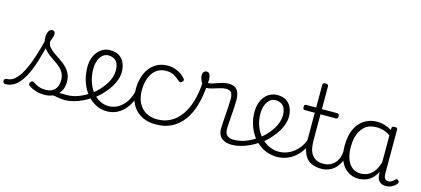

<svg xmlns="http://www.w3.org/2000/svg" viewBox="-143 -1214 3767 1717"><g transform="rotate(15 1740.0 -355.5)"><path d="M-59 17Q-72 17 -78 9.5Q-84 2 -84 -7Q-84 -16 -78 -23.5Q-72 -31 -60 -31Q-21 -31 12.5 -59.5Q46 -88 76.5 -144.5Q107 -201 135.5 -286Q164 -371 191 -483L226 -474Q199 -350 170 -258Q141 -166 106.5 -105Q72 -44 31 -13.5Q-10 17 -59 17ZM298 19Q256 19 218 7Q180 -5 151 -27Q145 -33 144.5 -41.5Q144 -50 152 -59Q159 -68 166.5 -69.5Q174 -71 183 -65Q211 -45 238.5 -36Q266 -27 303 -27Q354 -27 383.5 -58.5Q413 -90 413 -144Q413 -186 396 -215.5Q379 -245 352 -266.5Q325 -288 295 -307.5Q265 -327 238 -350.5Q211 -374 194 -406Q177 -438 177 -485Q177 -511 187.5 -534.5Q198 -558 222 -558Q235 -558 242 -550.5Q249 -543 249 -530Q249 -519 243.5 -499.5Q238 -480 228 -456Q229 -427 247 -404.5Q265 -382 292 -363.5Q319 -345 349 -325Q379 -305 406 -280.5Q433 -256 450 -223Q467 -190 467 -144Q467 -71 421 -26Q375 19 298 19ZM487 17Q454 17 427.5 11.5Q401 6 376 3.5Q351 1 322 12L343 -11Q380 -25 405.5 -29Q431 -33 451.5 -32Q472 -31 493 -31Q502 -31 506 -23.5Q510 -16 508.5 -7Q507 2 501.5 9.5Q496 17 487 17Z M488 17Q475 17 469.5 9.5Q464 2 465.5 -7Q467 -16 474.5 -23.5Q482 -31 494 -31Q550 -31 604 -52Q658 -73 702 -105Q710 -110 716.5 -107Q723 -104 727.5 -96.5Q732 -89 732 -80.5Q732 -72 725 -67Q691 -43 651 -24Q611 -5 569.5 6Q528 17 488 17Z M705 -106Q728 -122 748.5 -140.5Q769 -159 786 -180Q810 -207 827 -236.5Q844 -266 853.5 -295.5Q863 -325 863 -355Q863 -414 837 -442Q811 -470 765 -470Q755 -470 749.5 -477.5Q744 -485 745 -494.5Q746 -504 752 -511.5Q758 -519 769 -519Q822 -519 855 -496.5Q888 -474 903 -437Q918 -400 918 -358Q918 -324 906.5 -288.5Q895 -253 874 -218.5Q853 -184 824 -152Q805 -129 781.5 -108Q758 -87 733 -69Z M879 17Q832 17 791.5 0Q751 -17 717.5 -48Q684 -79 659.5 -121.5Q635 -164 622 -214.5Q609 -265 609 -321Q609 -364 620.5 -400.5Q632 -437 654 -463.5Q676 -490 705 -504.5Q734 -519 769 -519Q780 -519 785 -511.5Q790 -504 789 -494.5Q788 -485 782 -477.5Q776 -470 765 -470Q743 -470 725 -459.5Q707 -449 693.5 -429.5Q680 -410 672 -383Q664 -356 664 -323Q664 -257 681.5 -203.5Q699 -150 729.5 -111.5Q760 -73 799 -52.5Q838 -32 880 -32Q928 -32 968 -55Q1008 -78 1036.5 -119Q1065 -160 1080 -216Q1082 -224 1091 -225.5Q1100 -227 1107.5 -222.5Q1115 -218 1113 -208Q1102 -156 1080 -114.5Q1058 -73 1027 -43.5Q996 -14 958.5 1.5Q921 17 879 17Z M1332 17Q1214 17 1146 -52Q1078 -121 1078 -243Q1078 -303 1093.5 -353.5Q1109 -404 1138 -441Q1167 -478 1208.5 -498.5Q1250 -519 1303 -519Q1349 -519 1393 -499Q1437 -479 1468 -442Q1473 -435 1472.5 -428.5Q1472 -422 1463 -413Q1454 -404 1446 -404Q1438 -404 1432 -410Q1402 -437 1373.5 -453.5Q1345 -470 1300 -470Q1262 -470 1231 -455Q1200 -440 1178.5 -410.5Q1157 -381 1145 -339.5Q1133 -298 1133 -245Q1133 -179 1157.5 -130.5Q1182 -82 1226.5 -56Q1271 -30 1333 -30Q1343 -30 1349 -23Q1355 -16 1355 -6.5Q1355 3 1349.5 10Q1344 17 1332 17Z M1332 17Q1320 17 1314 10Q1308 3 1308 -6.5Q1308 -16 1314 -23Q1320 -30 1333 -30Q1399 -30 1453.5 -59Q1508 -88 1548 -143.5Q1588 -199 1611.5 -277.5Q1635 -356 1640 -455Q1640 -464 1647.5 -469Q1655 -474 1664 -474Q1673 -474 1680 -469Q1687 -464 1686 -455Q1680 -344 1655 -256.5Q1630 -169 1585 -108Q1540 -47 1477 -15Q1414 17 1332 17Z M2033 17Q2008 17 1985 11Q1962 5 1944 -8.5Q1926 -22 1916 -44Q1906 -66 1906 -97Q1906 -124 1908.5 -159Q1911 -194 1913.5 -232.5Q1916 -271 1918.5 -307Q1921 -343 1921 -374Q1921 -419 1905.5 -436.5Q1890 -454 1859 -454Q1834 -454 1801.5 -444Q1769 -434 1737 -424.5Q1705 -415 1679 -415Q1663 -415 1648.5 -431.5Q1634 -448 1624.5 -471.5Q1615 -495 1615 -514Q1615 -527 1619 -536.5Q1623 -546 1631.5 -552Q1640 -558 1651 -558Q1671 -558 1680 -540Q1689 -522 1689 -497Q1689 -488 1688.5 -479Q1688 -470 1687 -462Q1704 -461 1724.5 -467Q1745 -473 1768.5 -482Q1792 -491 1817 -497.5Q1842 -504 1868 -504Q1904 -504 1927 -491Q1950 -478 1961.5 -449.5Q1973 -421 1973 -376Q1973 -345 1970.5 -308.5Q1968 -272 1965.5 -235Q1963 -198 1960.5 -165Q1958 -132 1958 -108Q1958 -68 1979 -49.5Q2000 -31 2039 -31Q2050 -31 2055 -23.5Q2060 -16 2059.5 -7Q2059 2 2052.5 9.5Q2046 17 2033 17Z M2035 17Q2022 17 2016.5 9.5Q2011 2 2012.5 -7Q2014 -16 2021.5 -23.5Q2029 -31 2041 -31Q2097 -31 2151 -52Q2205 -73 2249 -105Q2257 -110 2263.5 -107Q2270 -104 2274.5 -96.5Q2279 -89 2279 -80.5Q2279 -72 2272 -67Q2238 -43 2198 -24Q2158 -5 2116.5 6Q2075 17 2035 17Z M2252 -106Q2275 -122 2295.5 -140.5Q2316 -159 2333 -180Q2357 -207 2374 -236.5Q2391 -266 2400.5 -295.5Q2410 -325 2410 -355Q2410 -414 2384 -442Q2358 -470 2312 -470Q2302 -470 2296.5 -477.5Q2291 -485 2292 -494.5Q2293 -504 2299 -511.5Q2305 -519 2316 -519Q2369 -519 2402 -496.5Q2435 -474 2450 -437Q2465 -400 2465 -358Q2465 -324 2453.5 -288.5Q2442 -253 2421 -218.5Q2400 -184 2371 -152Q2352 -129 2328.5 -108Q2305 -87 2280 -69Z M2453 17Q2402 17 2357 0Q2312 -17 2275 -48Q2238 -79 2211.5 -121.5Q2185 -164 2170.5 -214.5Q2156 -265 2156 -321Q2156 -355 2163.5 -385.5Q2171 -416 2185 -440.5Q2199 -465 2219 -482.5Q2239 -500 2263.5 -509.5Q2288 -519 2316 -519Q2327 -519 2332 -511.5Q2337 -504 2336 -494.5Q2335 -485 2329 -477.5Q2323 -470 2312 -470Q2290 -470 2272 -459.5Q2254 -449 2240.5 -429.5Q2227 -410 2219 -383Q2211 -356 2211 -323Q2211 -257 2231.5 -203.5Q2252 -150 2287 -111.5Q2322 -73 2365.5 -52.5Q2409 -32 2457 -32Q2509 -32 2555.5 -56Q2602 -80 2636 -121.5Q2670 -163 2684 -216Q2686 -225 2694.5 -226Q2703 -227 2710.5 -221.5Q2718 -216 2715 -203Q2704 -155 2679 -115Q2654 -75 2619 -45Q2584 -15 2541.5 1Q2499 17 2453 17Z M2865 17Q2814 17 2778.5 2Q2743 -13 2721.5 -41.5Q2700 -70 2689.5 -110Q2679 -150 2679 -201V-452H2588Q2577 -452 2573 -458Q2569 -464 2569 -476Q2569 -489 2573 -494.5Q2577 -500 2588 -500H2679V-711Q2679 -721 2685.5 -725.5Q2692 -730 2705 -730Q2718 -730 2725 -725.5Q2732 -721 2732 -711V-500H2873Q2884 -500 2888.5 -494.5Q2893 -489 2893 -476Q2893 -464 2888.5 -458Q2884 -452 2873 -452H2732V-213Q2732 -175 2738 -142Q2744 -109 2759.5 -84.5Q2775 -60 2802 -45.5Q2829 -31 2872 -31Q2882 -31 2887 -23.5Q2892 -16 2891.5 -7Q2891 2 2884.5 9.5Q2878 17 2865 17Z M2864 17Q2853 17 2847.5 9.5Q2842 2 2842.5 -7Q2843 -16 2850 -23.5Q2857 -31 2870 -31Q2903 -31 2929.5 -43Q2956 -55 2975 -76Q2994 -97 3004.5 -125Q3015 -153 3016 -186Q3017 -198 3026 -201.5Q3035 -205 3043.5 -201.5Q3052 -198 3051 -186Q3050 -142 3035.5 -104.5Q3021 -67 2996.5 -40Q2972 -13 2938 2Q2904 17 2864 17Z M3207 17Q3152 17 3108 -12Q3064 -41 3038.5 -98Q3013 -155 3013 -238Q3013 -288 3022.5 -331Q3032 -374 3051 -408.5Q3070 -443 3098 -467.5Q3126 -492 3162.5 -505.5Q3199 -519 3243 -519Q3277 -519 3310 -509Q3343 -499 3376 -479V-495Q3376 -506 3382.5 -510.5Q3389 -515 3403 -515Q3417 -515 3423 -510.5Q3429 -506 3429 -496V-91Q3429 -70 3433.5 -56.5Q3438 -43 3448 -36.5Q3458 -30 3473 -30Q3483 -30 3492.5 -33.5Q3502 -37 3511.5 -44.5Q3521 -52 3532 -63Q3537 -69 3543.5 -68.5Q3550 -68 3556 -61Q3563 -55 3564 -48Q3565 -41 3561 -34Q3550 -19 3534 -7.5Q3518 4 3500 10.5Q3482 17 3464 17Q3443 17 3427.5 11.5Q3412 6 3400.5 -5.5Q3389 -17 3383.5 -33.5Q3378 -50 3377 -72Q3377 -76 3376.5 -81.5Q3376 -87 3376 -92Q3353 -47 3324 -23.5Q3295 0 3264.5 8.5Q3234 17 3207 17ZM3069 -242Q3069 -180 3085.5 -133Q3102 -86 3134.5 -59.5Q3167 -33 3216 -33Q3248 -33 3278.5 -46.5Q3309 -60 3334.5 -92.5Q3360 -125 3376 -181V-429Q3341 -453 3309 -461.5Q3277 -470 3244 -470Q3212 -470 3185 -460.5Q3158 -451 3136.5 -432Q3115 -413 3100 -385.5Q3085 -358 3077 -322Q3069 -286 3069 -242Z"/></g></svg>

Font: Playwrite CL ExtraLight
Style: Regular
Weight: 200
Designer: Veronika Burian, José Scaglione
Foundry: TypeTogether
Version: Version 1.002